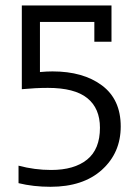

<svg xmlns="http://www.w3.org/2000/svg" viewBox="-20 -576 521 719"><path d="M49.4 44.4Q109.9 60.5 171.6 60.5Q258 60.5 306.2 21.6Q354.3 -17.3 354.3 -97.5Q354.3 -170.4 306.8 -208.6Q259.3 -246.9 159.3 -246.9Q113.6 -246.9 61.7 -242V-555.6H397.5V-419.8H333.3V-493.8H129.6V-306.2Q155.6 -308.6 176.5 -308.6Q291.4 -308.6 361.7 -256.2Q432.1 -203.7 432.1 -102.5Q432.1 -3.7 361.7 59.9Q291.4 123.5 169.1 123.5Q104.9 123.5 49.4 109.9Z"/></svg>

Font: Slabo 27px
Style: Regular
Weight: 400
Version: Version 1.02 Build 003a